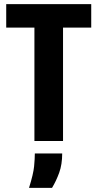

<svg xmlns="http://www.w3.org/2000/svg" viewBox="-20 -680 470 926"><path d="M146 0V-660H284V0ZM10 -547V-660H420V-547ZM120 226Q141 159 144.5 122Q148 85 148 60H280Q280 113 265.5 153Q251 193 231 226Z"/></svg>

Font: Bricolage Grotesque Condensed
Style: Bold
Weight: 700
Width: 3
Designer: Mathieu Triay
Foundry: Atelier Triay
Version: Version 1.001;gftools[0.9.33.dev8+g029e19f]